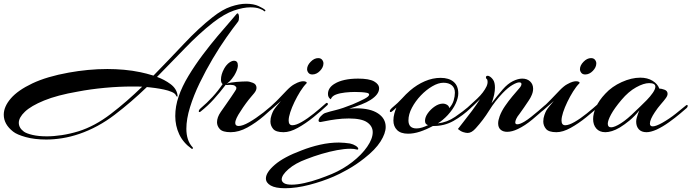

<svg xmlns="http://www.w3.org/2000/svg" viewBox="-47 -702 3677 1021"><path d="M199 40Q137 40 90 27Q43 14 23 -2Q-27 -41 -27 -92Q-27 -135 10.5 -178.5Q48 -222 125 -258.5Q202 -295 319 -316Q369 -325 420.5 -330Q472 -335 524 -335Q568 -335 612.5 -331Q657 -327 700 -318Q714 -315 732 -310.5Q750 -306 769 -300Q852 -385 931 -469Q1010 -553 1084 -611Q1136 -652 1181 -667Q1226 -682 1261 -682Q1302 -682 1328.5 -669.5Q1355 -657 1363 -649Q1366 -646 1363 -643Q1360 -640 1357 -643Q1352 -649 1333 -656Q1314 -663 1284 -663Q1247 -663 1197 -646Q1147 -629 1086 -582Q1011 -523 937.5 -446.5Q864 -370 788 -293Q827 -279 859.5 -255Q892 -231 897 -196V-192Q897 -188 895 -188Q892 -188 889 -194Q885 -205 866.5 -213Q848 -221 824 -226Q800 -231 778 -234Q756 -237 745 -238L734 -239Q651 -159 562.5 -91.5Q474 -24 375 10Q328 26 283.5 33Q239 40 199 40ZM972 89Q927 57 906 12Q885 -33 885 -85Q885 -137 903 -189Q921 -242 955.5 -299Q990 -356 1031 -410.5Q1072 -465 1110.5 -510.5Q1149 -556 1175.5 -586Q1202 -616 1207 -623Q1213 -631 1216 -631Q1220 -631 1222 -624.5Q1224 -618 1224 -610Q1224 -594 1219 -587Q1193 -554 1157 -503Q1121 -452 1084 -389.5Q1047 -327 1015 -261Q983 -195 963.5 -132Q944 -69 944 -17Q944 13 952 38Q960 63 978 82Q979 83 979 85Q979 87 977 89Q975 91 972 89ZM202 23Q239 23 282 16.5Q325 10 371 -4Q457 -31 542 -96Q627 -161 709 -241Q696 -242 683 -242Q670 -242 656 -242Q586 -242 510.5 -235Q435 -228 367 -215Q257 -196 187.5 -167.5Q118 -139 85.5 -108Q53 -77 53 -49Q53 -22 80 -2Q94 8 126 15.5Q158 23 202 23Z M1180 1Q1137 1 1122 -15.5Q1107 -32 1107 -52Q1107 -78 1127 -107Q1139 -124 1154 -145.5Q1169 -167 1182 -186Q1195 -205 1200 -213Q1207 -223 1208.5 -226.5Q1210 -230 1210 -234Q1210 -240 1202.5 -245.5Q1195 -251 1178 -251Q1173 -251 1169.5 -250.5Q1166 -250 1162 -250Q1154 -250 1153 -251L1150 -247Q1122 -210 1090 -174.5Q1058 -139 1020 -109Q1016 -106 1014 -106Q1010 -106 1010 -110Q1010 -118 1022 -128Q1053 -154 1083 -186.5Q1113 -219 1137 -255Q1128 -261 1128 -279Q1128 -306 1145 -337Q1157 -358 1171.5 -368.5Q1186 -379 1197 -379Q1218 -379 1218 -354Q1218 -338 1206 -314Q1201 -302 1186.5 -283.5Q1172 -265 1158 -257Q1179 -264 1211.5 -266.5Q1244 -269 1266 -269Q1279 -269 1298 -261.5Q1317 -254 1317 -235Q1317 -222 1305 -207Q1302 -203 1289 -188Q1276 -173 1260.5 -152Q1245 -131 1232 -110Q1219 -91 1211.5 -75Q1204 -59 1204 -48Q1204 -32 1222 -32Q1243 -32 1278 -52Q1313 -72 1353.5 -103.5Q1394 -135 1428 -169Q1432 -173 1435 -173Q1439 -173 1439 -168Q1439 -162 1434 -157Q1399 -122 1356.5 -85.5Q1314 -49 1268.5 -24Q1223 1 1180 1Z M1614 -306Q1600 -306 1593 -315Q1586 -324 1586 -334Q1586 -354 1605 -373.5Q1624 -393 1645 -393Q1659 -393 1666 -384Q1673 -375 1673 -365Q1673 -344 1654.5 -325Q1636 -306 1614 -306ZM1461 1Q1420 1 1405.5 -16.5Q1391 -34 1391 -56Q1391 -74 1397 -90.5Q1403 -107 1407 -114Q1413 -124 1423.5 -137Q1434 -150 1447 -165Q1427 -148 1409.5 -132Q1392 -116 1381 -108Q1378 -105 1375 -105Q1371 -105 1371 -110Q1371 -118 1382 -126Q1408 -148 1432.5 -174Q1457 -200 1479 -222.5Q1501 -245 1518 -254Q1536 -264 1547 -267Q1558 -270 1565 -270Q1576 -270 1581 -266.5Q1586 -263 1583 -259Q1566 -242 1549.5 -215.5Q1533 -189 1519 -160Q1505 -131 1496.5 -105Q1488 -79 1488 -61Q1488 -36 1508 -36Q1527 -36 1557.5 -53.5Q1588 -71 1621.5 -98Q1655 -125 1684 -151Q1688 -155 1691 -155Q1696 -155 1696.5 -150Q1697 -145 1694 -143Q1661 -112 1619.5 -78.5Q1578 -45 1536.5 -22Q1495 1 1461 1Z M1469 299Q1418 299 1392.5 284.5Q1367 270 1367 247Q1367 215 1414.5 174Q1462 133 1556 98Q1604 79 1655 67.5Q1706 56 1755 56Q1770 56 1785 57.5Q1800 59 1814 61Q1832 65 1845 73.5Q1858 82 1858 89Q1858 95 1850 93Q1843 91 1834.5 90Q1826 89 1816 89Q1785 89 1745 96.5Q1705 104 1663 116.5Q1621 129 1583 144Q1523 166 1487 197.5Q1451 229 1451 252Q1451 264 1463.5 272Q1476 280 1504 280Q1533 280 1571.5 271.5Q1610 263 1648.5 249.5Q1687 236 1718 223Q1777 198 1826.5 159.5Q1876 121 1905.5 78.5Q1935 36 1935 1Q1935 -31 1905.5 -51.5Q1876 -72 1808 -72Q1774 -72 1740.5 -67.5Q1707 -63 1683.5 -58Q1660 -53 1657 -53Q1647 -53 1647 -61Q1647 -71 1659 -84Q1671 -97 1682 -101Q1706 -109 1739.5 -117Q1773 -125 1828 -147Q1861 -161 1888.5 -175Q1916 -189 1916 -199Q1916 -206 1903.5 -208.5Q1891 -211 1873.5 -212Q1856 -213 1840 -213Q1816 -213 1788 -210Q1760 -207 1739 -199Q1718 -191 1712 -174Q1697 -183 1697 -202Q1697 -236 1733 -257Q1754 -270 1785.5 -277Q1817 -284 1857 -284Q1916 -284 1942.5 -269Q1969 -254 1969 -232Q1969 -200 1924 -171Q1904 -158 1874.5 -146.5Q1845 -135 1810 -124Q1820 -125 1829.5 -125.5Q1839 -126 1848 -126Q1922 -126 1963 -99Q2004 -72 2004 -27Q2004 7 1976.5 50.5Q1949 94 1890 140Q1847 174 1801.5 199.5Q1756 225 1727 237Q1667 263 1597.5 281Q1528 299 1469 299Z M2123 9Q2084 9 2064.5 -10.5Q2045 -30 2045 -61Q2045 -80 2050 -98Q2055 -116 2061 -130Q2054 -123 2047.5 -117.5Q2041 -112 2037 -109Q2033 -106 2030 -106Q2026 -106 2026 -111Q2026 -118 2036 -127Q2071 -156 2091 -178.5Q2111 -201 2133 -220Q2170 -252 2212 -270Q2254 -288 2296 -288Q2340 -288 2365 -267Q2390 -246 2390 -205Q2390 -182 2376.5 -152Q2363 -122 2334 -90Q2322 -77 2307 -64.5Q2292 -52 2281 -46Q2330 -51 2373 -80.5Q2416 -110 2450 -139Q2455 -142 2457 -142Q2462 -142 2462 -137Q2462 -133 2457 -128Q2414 -87 2364.5 -59Q2315 -31 2255 -32Q2220 -13 2186.5 -2Q2153 9 2123 9ZM2168 -19Q2182 -19 2198 -24Q2214 -29 2230 -37Q2224 -37 2218.5 -43Q2213 -49 2213 -59Q2213 -79 2228 -100Q2243 -121 2265 -136Q2287 -151 2308 -151Q2320 -151 2330.5 -144.5Q2341 -138 2342 -127Q2359 -146 2365.5 -168Q2372 -190 2372 -209Q2372 -235 2355.5 -248.5Q2339 -262 2311 -262Q2284 -262 2251.5 -243Q2219 -224 2190.5 -194Q2162 -164 2143.5 -129Q2125 -94 2125 -62Q2125 -19 2168 -19Z M2440 5Q2430 5 2416 0.5Q2402 -4 2388 -16Q2399 -31 2419.5 -56.5Q2440 -82 2463 -113Q2486 -144 2506 -175Q2490 -159 2471 -141Q2452 -123 2433 -108Q2429 -104 2424 -104Q2420 -104 2420 -108Q2420 -113 2428 -120Q2456 -145 2490.5 -177.5Q2525 -210 2541 -244Q2546 -256 2546 -266Q2546 -279 2541 -282Q2537 -285 2537 -290Q2537 -299 2546 -299Q2551 -299 2554 -297Q2565 -292 2575 -278Q2585 -264 2585 -236Q2585 -220 2581 -199.5Q2577 -179 2567 -153Q2582 -173 2597.5 -192Q2613 -211 2626 -226Q2653 -257 2680.5 -270.5Q2708 -284 2730 -284Q2756 -284 2772 -269Q2788 -254 2788 -230Q2788 -211 2778 -191Q2775 -183 2764 -166.5Q2753 -150 2740 -131Q2727 -112 2716 -97Q2703 -81 2698 -69.5Q2693 -58 2693 -51Q2693 -41 2704 -41Q2718 -41 2743 -56Q2758 -65 2777.5 -80.5Q2797 -96 2816.5 -112.5Q2836 -129 2848 -140Q2852 -144 2855 -144Q2859 -144 2859 -139Q2859 -133 2854 -128Q2824 -100 2784.5 -67Q2745 -34 2707 -16Q2676 -1 2650 -1Q2628 -1 2615 -12.5Q2602 -24 2602 -46Q2602 -62 2610 -84Q2620 -111 2638.5 -138Q2657 -165 2677.5 -189.5Q2698 -214 2713 -231Q2726 -245 2726 -255Q2726 -264 2714 -264Q2702 -264 2678.5 -250.5Q2655 -237 2626 -207Q2585 -164 2554 -114Q2523 -64 2483 -20Q2461 5 2440 5Z M3065 -306Q3051 -306 3044 -315Q3037 -324 3037 -334Q3037 -354 3056 -373.5Q3075 -393 3096 -393Q3110 -393 3117 -384Q3124 -375 3124 -365Q3124 -344 3105.5 -325Q3087 -306 3065 -306ZM2912 1Q2871 1 2856.5 -16.5Q2842 -34 2842 -56Q2842 -74 2848 -90.5Q2854 -107 2858 -114Q2864 -124 2874.5 -137Q2885 -150 2898 -165Q2878 -148 2860.5 -132Q2843 -116 2832 -108Q2829 -105 2826 -105Q2822 -105 2822 -110Q2822 -118 2833 -126Q2859 -148 2883.5 -174Q2908 -200 2930 -222.5Q2952 -245 2969 -254Q2987 -264 2998 -267Q3009 -270 3016 -270Q3027 -270 3032 -266.5Q3037 -263 3034 -259Q3017 -242 3000.5 -215.5Q2984 -189 2970 -160Q2956 -131 2947.5 -105Q2939 -79 2939 -61Q2939 -36 2959 -36Q2978 -36 3008.5 -53.5Q3039 -71 3072.5 -98Q3106 -125 3135 -151Q3139 -155 3142 -155Q3147 -155 3147.5 -150Q3148 -145 3145 -143Q3112 -112 3070.5 -78.5Q3029 -45 2987.5 -22Q2946 1 2912 1Z M3172 1Q3141 1 3124 -18.5Q3107 -38 3107 -69Q3107 -98 3122.5 -133Q3138 -168 3172 -204Q3207 -242 3259 -265.5Q3311 -289 3358 -289Q3396 -289 3423 -272.5Q3450 -256 3459 -231Q3470 -231 3486.5 -225Q3503 -219 3503 -203Q3503 -192 3492 -178Q3485 -168 3467.5 -148Q3450 -128 3435 -105Q3423 -87 3416 -71.5Q3409 -56 3409 -45Q3409 -30 3424 -30Q3441 -30 3475 -49Q3512 -70 3546 -97Q3580 -124 3599 -140Q3604 -144 3606 -144Q3610 -144 3610 -139Q3610 -133 3605 -128Q3596 -120 3570 -98Q3544 -76 3510.5 -52Q3477 -28 3445 -13Q3429 -6 3415.5 -2.5Q3402 1 3391 1Q3364 1 3350 -14.5Q3336 -30 3336 -55Q3336 -65 3339 -76Q3342 -87 3346 -98L3353 -115Q3327 -83 3301 -61.5Q3275 -40 3249 -24Q3227 -11 3207.5 -5Q3188 1 3172 1ZM3203 -25Q3221 -25 3255 -46.5Q3289 -68 3334 -113Q3340 -119 3356.5 -134.5Q3373 -150 3392 -169.5Q3411 -189 3424.5 -208.5Q3438 -228 3438 -241Q3438 -260 3405 -260Q3376 -260 3335.5 -237.5Q3295 -215 3258 -171Q3220 -126 3202.5 -93.5Q3185 -61 3185 -44Q3185 -25 3203 -25Z"/></svg>

Font: Arizonia
Style: Regular
Weight: 400
Designer: Robert E. Leuschke
Foundry: Robert E. Leuschke
Version: Version 1.010; ttfautohint (v1.8.4.7-5d5b)